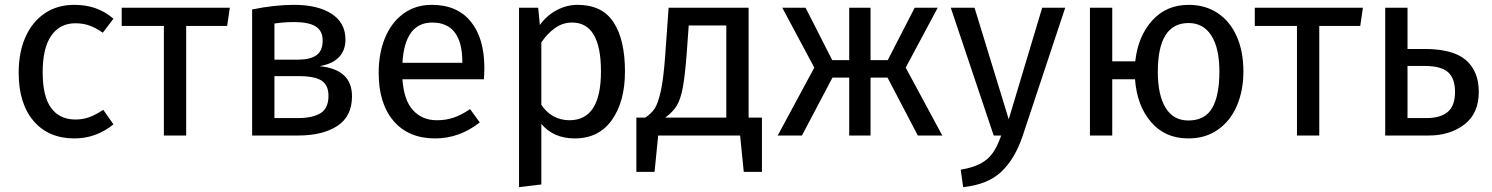

<svg xmlns="http://www.w3.org/2000/svg" viewBox="-20 -559 6155 792"><path d="M448 -482 404 -424Q376 -444 349.5 -453.5Q323 -463 291 -463Q227 -463 191.5 -412Q156 -361 156 -261Q156 -161 191 -113.5Q226 -66 291 -66Q322 -66 348 -75.5Q374 -85 406 -106L448 -46Q376 12 287 12Q180 12 118.5 -60Q57 -132 57 -259Q57 -343 85 -406Q113 -469 164.5 -504Q216 -539 287 -539Q334 -539 373 -525.5Q412 -512 448 -482Z M917 -452H748V0H656V-452H482V-527H928Z M1432 -162Q1432 -79 1371.5 -39.5Q1311 0 1210 0H1020V-520Q1113 -539 1193 -539Q1291 -539 1348 -502Q1405 -465 1405 -396Q1405 -351 1378 -323Q1351 -295 1298 -286Q1432 -273 1432 -162ZM1112 -462V-313H1211Q1259 -313 1285 -331Q1311 -349 1311 -392Q1311 -432 1282 -450Q1253 -468 1194 -468Q1152 -468 1112 -462ZM1335 -164Q1335 -207 1307 -226Q1279 -245 1212 -245H1112V-72H1210Q1269 -72 1302 -92Q1335 -112 1335 -164Z M1976 -232H1640Q1646 -145 1684 -104Q1722 -63 1782 -63Q1820 -63 1852 -74Q1884 -85 1919 -109L1959 -54Q1875 12 1775 12Q1665 12 1603.5 -60Q1542 -132 1542 -258Q1542 -340 1568.5 -403.5Q1595 -467 1644.5 -503Q1694 -539 1761 -539Q1866 -539 1922 -470Q1978 -401 1978 -279Q1978 -256 1976 -232ZM1887 -306Q1887 -384 1856 -425Q1825 -466 1763 -466Q1650 -466 1640 -300H1887Z M2558 -264Q2558 -140 2504 -64Q2450 12 2351 12Q2263 12 2213 -48V202L2121 213V-527H2200L2207 -456Q2236 -496 2277 -517.5Q2318 -539 2363 -539Q2464 -539 2511 -467Q2558 -395 2558 -264ZM2459 -264Q2459 -466 2340 -466Q2301 -466 2269 -443Q2237 -420 2213 -384V-127Q2233 -96 2263 -79.5Q2293 -63 2329 -63Q2459 -63 2459 -264Z M3123 -74V150H3048L3033 0H2695L2680 150H2605V-74H2642Q2666 -90 2680 -110.5Q2694 -131 2705.5 -182Q2717 -233 2724 -331L2738 -527H3068V-74ZM2976 -454H2821L2813 -343Q2806 -250 2797 -200Q2788 -150 2771.5 -123Q2755 -96 2724 -74H2976Z M3716 -280 3867 0H3766L3641 -239H3571V0H3483V-239H3414L3288 0H3188L3339 -280L3207 -527H3303L3413 -311H3483V-527H3571V-311H3642L3753 -527H3848Z M4198 3Q4167 95 4111.5 148.5Q4056 202 3953 213L3943 141Q3995 132 4026 115Q4057 98 4075.5 71.5Q4094 45 4110 0H4079L3902 -527H4000L4141 -67L4279 -527H4374Z M5109 -264Q5109 -186 5082.5 -123.5Q5056 -61 5004.5 -24.5Q4953 12 4882 12Q4786 12 4728 -55.5Q4670 -123 4662 -232H4568V0H4476V-527H4568V-306H4663Q4674 -409 4732.5 -474Q4791 -539 4883 -539Q4952 -539 5003 -505Q5054 -471 5081.5 -409Q5109 -347 5109 -264ZM5010 -264Q5010 -360 4977 -412Q4944 -464 4883 -464Q4756 -464 4756 -263Q4756 -167 4788 -114.5Q4820 -62 4882 -62Q4950 -62 4980 -113Q5010 -164 5010 -264Z M5591 -452H5422V0H5330V-452H5156V-527H5602Z M6080 -180Q6080 -91 6020.5 -45.5Q5961 0 5873 0H5694V-527H5786V-357H5856Q5974 -357 6027 -311Q6080 -265 6080 -180ZM5982 -180Q5982 -235 5953.5 -261Q5925 -287 5855 -287H5786V-72H5865Q5921 -72 5951.5 -97Q5982 -122 5982 -180Z"/></svg>

Font: FiraGO
Style: Regular
Weight: 400
Designer: bBox Type
Foundry: bBox Type GmbH
Version: Version 1.001;April 20, 2020;FontCreator 12.0.0.2555 64-bit